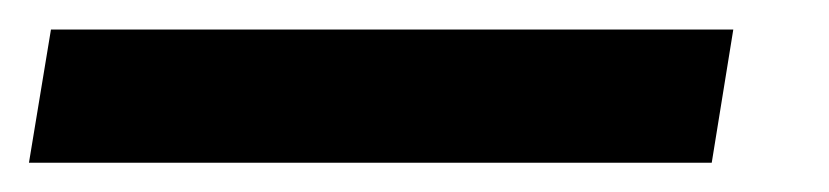

<svg xmlns="http://www.w3.org/2000/svg" viewBox="-81 -20 561 130"><path d="M415.5 0 400.9 90.2H-61.4L-46.5 0Z"/></svg>

Font: Inter UI Medium
Style: Italic
Weight: 500
Italic angle: 9.39999°
Designer: Rasmus Andersson
Foundry: rsms
Version: 3.2;8d6f07862